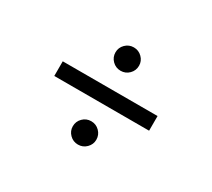

<svg xmlns="http://www.w3.org/2000/svg" viewBox="-108 -826 1014 919"><g transform="rotate(30 399.0 -366.5)"><path d="M334 -571Q334 -597 353 -616Q372 -635 399 -635Q426 -635 445 -616Q464 -597 464 -571Q464 -544 445 -525Q426 -506 399 -506Q372 -506 353 -525Q334 -544 334 -571ZM661 -326H137V-407H661ZM334 -162Q334 -189 353 -208Q372 -227 399 -227Q426 -227 445 -208Q464 -189 464 -162Q464 -136 445 -117Q426 -98 399 -98Q372 -98 353 -117Q334 -136 334 -162Z"/></g></svg>

Font: Shippori Antique
Style: Regular
Weight: 400
Designer: FONTDASU
Foundry: FONTDASU / Google Inc. / but / Adobe
Version: Version 2.001